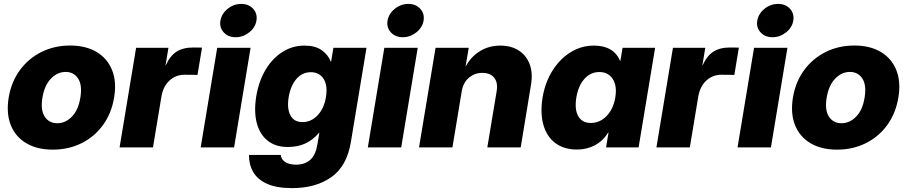

<svg xmlns="http://www.w3.org/2000/svg" viewBox="-20 -763 4696 994"><path d="M253.4 11.7Q172.4 11.7 116.2 -21.5Q60.1 -54.7 35.9 -115.2Q11.7 -175.8 24.9 -257.8Q38.6 -339.4 83 -399.9Q127.4 -460.4 194.6 -493.9Q261.7 -527.3 342.8 -527.3Q424.3 -527.3 480.2 -493.9Q536.1 -460.4 560.3 -399.9Q584.5 -339.4 570.8 -257.8Q557.1 -175.8 512.9 -115.2Q468.8 -54.7 401.9 -21.5Q335 11.7 253.4 11.7ZM276.4 -125Q318.8 -125 352.3 -159.2Q385.7 -193.4 396 -257.8Q406.7 -321.8 384.5 -356.2Q362.3 -390.6 319.8 -390.6Q277.3 -390.6 243.9 -356.2Q210.4 -321.8 199.7 -257.8Q189 -193.4 211.4 -159.2Q233.9 -125 276.4 -125Z M599.1 0 684.6 -515.6H852.1L836.9 -424.3H837.9Q860.4 -474.1 894 -495.6Q927.7 -517.1 979.5 -517.1Q993.2 -517.1 1004.2 -516.8Q1015.1 -516.6 1025.9 -516.6L1002.4 -375Q993.2 -375.5 973.4 -375.7Q953.6 -376 935.1 -376Q890.1 -376 857.2 -345.7Q824.2 -315.4 815.4 -261.2L772 0Z M1019 0 1104.5 -515.6H1277.3L1191.9 0ZM1200.2 -570.3Q1161.1 -570.3 1138.2 -595.5Q1115.2 -620.6 1121.1 -656.2Q1127.4 -692.4 1158.7 -717.5Q1189.9 -742.7 1229 -742.7Q1267.6 -742.7 1290.5 -717.5Q1313.5 -692.4 1307.6 -656.2Q1301.8 -620.6 1270.3 -595.5Q1238.8 -570.3 1200.2 -570.3Z M1492.2 210.9Q1412.1 210.9 1362.8 188.7Q1313.5 166.5 1291 127.7Q1268.6 88.9 1269 39.1H1433.6Q1436 62.5 1456.5 75.9Q1477.1 89.4 1512.7 89.4Q1606 89.4 1622.6 -12.7L1633.3 -74.7H1630.9Q1600.6 -39.1 1561.3 -20.5Q1522 -2 1469.7 -2Q1406.7 -2 1365.7 -34.7Q1324.7 -67.4 1309.3 -126.2Q1293.9 -185.1 1306.6 -264.2Q1319.8 -343.3 1355.2 -402.3Q1390.6 -461.4 1442.4 -494.1Q1494.1 -526.9 1556.2 -526.9Q1611.3 -526.9 1644.5 -503.9Q1677.7 -481 1691.9 -445.3H1694.3L1706.1 -515.6H1877.4L1796.9 -29.8Q1776.4 96.7 1695.8 153.8Q1615.2 210.9 1492.2 210.9ZM1546.4 -130.9Q1590.8 -130.9 1624.3 -166Q1657.7 -201.2 1667.5 -260.7Q1677.2 -320.3 1655.3 -354.7Q1633.3 -389.2 1589.4 -389.2Q1544.4 -389.2 1514.4 -354Q1484.4 -318.8 1474.6 -260.7Q1464.8 -202.1 1483.2 -166.5Q1501.5 -130.9 1546.4 -130.9Z M1884.3 0 1969.7 -515.6H2142.6L2057.1 0ZM2065.4 -570.3Q2026.4 -570.3 2003.4 -595.5Q1980.5 -620.6 1986.3 -656.2Q1992.7 -692.4 2023.9 -717.5Q2055.2 -742.7 2094.2 -742.7Q2132.8 -742.7 2155.8 -717.5Q2178.7 -692.4 2172.9 -656.2Q2167 -620.6 2135.5 -595.5Q2104 -570.3 2065.4 -570.3Z M2370.1 -288.6 2322.3 0H2149.4L2234.9 -515.6H2406.7L2390.1 -418L2392.1 -420.9Q2418 -469.2 2464.4 -498Q2510.7 -526.9 2570.3 -526.9Q2626.5 -526.9 2665.8 -501.5Q2705.1 -476.1 2722.2 -430.4Q2739.3 -384.8 2729 -324.2L2675.8 0H2502.9L2551.3 -291Q2558.6 -335.9 2538.3 -360.8Q2518.1 -385.7 2477.1 -385.7Q2437.5 -385.7 2407.7 -360.8Q2377.9 -335.9 2370.1 -288.6Z M2967.3 11.2Q2899.9 11.2 2855.2 -22.2Q2810.5 -55.7 2793.2 -116.5Q2775.9 -177.2 2789.1 -258.8Q2802.2 -337.4 2840.6 -397.9Q2878.9 -458.5 2934.3 -492.7Q2989.7 -526.9 3054.7 -526.9Q3156.2 -526.9 3189.9 -448.7H3191.9L3203.1 -515.6H3371.6L3286.1 0H3117.7L3130.4 -76.7H3128.4Q3102.1 -33.7 3060.1 -11.2Q3018.1 11.2 2967.3 11.2ZM3039.1 -126.5Q3085.4 -126.5 3120.4 -162.4Q3155.3 -198.2 3165.5 -258.8Q3175.3 -318.4 3152.1 -354.2Q3128.9 -390.1 3082.5 -390.1Q3037.6 -390.1 3005.9 -355Q2974.1 -319.8 2963.9 -258.8Q2953.6 -196.8 2973.6 -161.6Q2993.7 -126.5 3039.1 -126.5Z M3378.4 0 3463.9 -515.6H3631.3L3616.2 -424.3H3617.2Q3639.6 -474.1 3673.3 -495.6Q3707 -517.1 3758.8 -517.1Q3772.5 -517.1 3783.4 -516.8Q3794.4 -516.6 3805.2 -516.6L3781.7 -375Q3772.5 -375.5 3752.7 -375.7Q3732.9 -376 3714.4 -376Q3669.4 -376 3636.5 -345.7Q3603.5 -315.4 3594.7 -261.2L3551.3 0Z M3798.3 0 3883.8 -515.6H4056.6L3971.2 0ZM3979.5 -570.3Q3940.4 -570.3 3917.5 -595.5Q3894.5 -620.6 3900.4 -656.2Q3906.7 -692.4 3938 -717.5Q3969.2 -742.7 4008.3 -742.7Q4046.9 -742.7 4069.8 -717.5Q4092.8 -692.4 4086.9 -656.2Q4081.1 -620.6 4049.6 -595.5Q4018.1 -570.3 3979.5 -570.3Z M4313.5 11.7Q4232.4 11.7 4176.3 -21.5Q4120.1 -54.7 4095.9 -115.2Q4071.8 -175.8 4085 -257.8Q4098.6 -339.4 4143.1 -399.9Q4187.5 -460.4 4254.6 -493.9Q4321.8 -527.3 4402.8 -527.3Q4484.4 -527.3 4540.3 -493.9Q4596.2 -460.4 4620.4 -399.9Q4644.5 -339.4 4630.9 -257.8Q4617.2 -175.8 4573 -115.2Q4528.8 -54.7 4461.9 -21.5Q4395 11.7 4313.5 11.7ZM4336.4 -125Q4378.9 -125 4412.4 -159.2Q4445.8 -193.4 4456.1 -257.8Q4466.8 -321.8 4444.6 -356.2Q4422.4 -390.6 4379.9 -390.6Q4337.4 -390.6 4304 -356.2Q4270.5 -321.8 4259.8 -257.8Q4249 -193.4 4271.5 -159.2Q4293.9 -125 4336.4 -125Z"/></svg>

Font: Inter Display Extra Bold
Style: Italic
Weight: 800
Italic angle: -9.39999°
Designer: Rasmus Andersson
Foundry: rsms
Version: Version 4.000;git-4fc901f